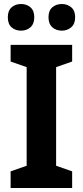

<svg xmlns="http://www.w3.org/2000/svg" viewBox="-20 -938 413 958"><path d="M340 0H33V-83L113 -111V-603L33 -631V-714H340V-631L260 -603V-111L340 -83ZM19 -852Q19 -885 38 -901.5Q57 -918 85 -918Q113 -918 132 -901.5Q151 -885 151 -852Q151 -819 132 -802Q113 -785 85 -785Q57 -785 38 -801.5Q19 -818 19 -852ZM222 -852Q222 -885 241 -901.5Q260 -918 289 -918Q316 -918 335.5 -901.5Q355 -885 355 -852Q355 -819 335.5 -802Q316 -785 289 -785Q260 -785 241 -802Q222 -819 222 -852Z"/></svg>

Font: Noto Sans Lao SemiCondensed
Style: Bold
Weight: 700
Width: 4
Designer: Monotype Design Team
Foundry: Monotype Imaging Inc.
Version: Version 2.003; ttfautohint (v1.8.4.7-5d5b)